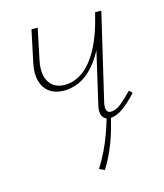

<svg xmlns="http://www.w3.org/2000/svg" viewBox="-95 -480 637 746"><g transform="rotate(-15 223.5 -107.0)"><path d="M164 -145Q128 -145 105 -161.5Q82 -178 73.5 -208.5Q65 -239 74 -280L101 -408H126L100 -283Q89 -229 108.5 -197.5Q128 -166 172 -166Q208 -166 242.5 -189.5Q277 -213 306.5 -266.5Q336 -320 357 -408H373Q358 -337 335 -287Q312 -237 284.5 -205.5Q257 -174 226 -159.5Q195 -145 164 -145ZM307 4Q294 4 285 -3Q276 -10 273.5 -23.5Q271 -37 276 -58L357 -408H382L300 -59Q296 -40 300 -29.5Q304 -19 317 -19Q337 -19 358 -36Q379 -53 405 -80L417 -68Q387 -35 359.5 -15.5Q332 4 307 4ZM235 194 214 184Q233 154 248 123Q263 92 275 58.5Q287 25 297 -10L313 -5Q306 22 298.5 48.5Q291 75 281.5 100Q272 125 260.5 148.5Q249 172 235 194Z"/></g></svg>

Font: Ysabeau Office Thin
Style: Italic
Weight: 250
Italic angle: -12°
Designer: Christian Thalmann (Catharsis Fonts)
Version: Version 2.001;gftools[0.9.30]; featfreeze: tnum,lnum,ss02